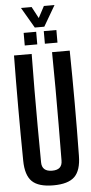

<svg xmlns="http://www.w3.org/2000/svg" viewBox="-68 -1122 557 1169"><g transform="rotate(-5 210.0 -537.5)"><path d="M210 8.5Q119 8.5 79.8 -29.8Q40.5 -68 39.5 -157Q37.5 -317 37.5 -478.8Q37.5 -640.5 39.5 -800H147.5Q146 -693.5 145.5 -581.2Q145 -469 145.5 -356.8Q146 -244.5 147 -138Q147 -109.5 163 -95.2Q179 -81 210 -81Q241.5 -81 256.8 -95.2Q272 -109.5 272 -138Q273 -244.5 273.5 -356.8Q274 -469 273.8 -581.2Q273.5 -693.5 272 -800H380Q382.5 -640.5 382.5 -478.8Q382.5 -317 380 -157Q379 -68 339.8 -29.8Q300.5 8.5 210 8.5ZM233 -855V-932H310V-855ZM110 -855V-932H186.5V-855ZM180.5 -958.5 107 -1084.5H172L209.5 -1014L247 -1084.5H312L238.5 -958.5Z"/></g></svg>

Font: Big Shoulders Display Thin
Style: Bold
Weight: 700
Version: Version 2.002